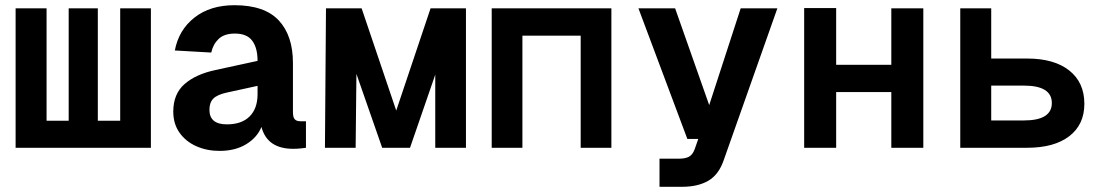

<svg xmlns="http://www.w3.org/2000/svg" viewBox="-20 -568 4240 738"><path d="M40 0V-536H159V-104H244V-536H356V-104H442V-536H560V0Z M824 12Q775 12 734.5 -6Q694 -24 670 -58Q646 -92 646 -139Q646 -207 689.5 -245Q733 -283 809 -299L970 -334Q970 -384 949.5 -411.5Q929 -439 883 -439Q842 -439 820.5 -418.5Q799 -398 792 -366L652 -374Q667 -453 727.5 -500.5Q788 -548 881 -548Q997 -548 1051.5 -489.5Q1106 -431 1106 -326V-137Q1106 -117 1113 -109.5Q1120 -102 1134 -102H1156V0Q1150 1 1136 2.5Q1122 4 1107 4Q1007 4 985 -80Q968 -39 926 -13.5Q884 12 824 12ZM852 -90Q909 -90 939.5 -120.5Q970 -151 970 -206V-238L851 -212Q815 -204 800 -189Q785 -174 785 -146Q785 -90 852 -90Z M1229 0 1233 -536H1370L1503 -143L1635 -536H1771V0H1653V-281L1556 0H1449L1350 -284L1347 0Z M1870 0V-536H2330V0H2212V-431H1988V0Z M2515 150V42H2588Q2614 42 2628 34.5Q2642 27 2650 6L2664 -34H2622L2434 -536H2575L2706 -164L2827 -536H2968L2762 47Q2743 103 2703 126.5Q2663 150 2602 150Z M3071 0V-537H3194V-319H3406V-536H3529V0H3406V-214H3194V0Z M3671 0V-536H3790V-343H3928Q4032 -343 4090 -297Q4148 -251 4148 -169Q4148 -89 4090 -44.5Q4032 0 3928 0ZM3790 -105H3915Q4023 -105 4023 -172Q4023 -239 3915 -239H3790Z"/></svg>

Font: Geist Mono
Style: Bold
Weight: 700
Monospace: yes
Designer: Basement.studio, Andrés Briganti, Mateo Zaragoza
Foundry: Basement.studio, Vercel, Andrés Briganti, Guido Ferreyra, Mateo Zaragoza
Version: Version 1.500; ttfautohint (v1.8.4.7-5d5b)